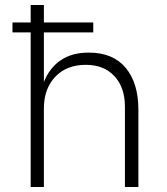

<svg xmlns="http://www.w3.org/2000/svg" viewBox="-20 -750 671 770"><path d="M103 -620H30V-660H103V-730H156V-660H354V-620H156V-421Q178 -477 223 -508Q268 -539 335 -539H337Q433 -539 484 -478Q535 -417 535 -310V0H481V-322Q481 -399 439 -444.5Q397 -490 324 -490Q247 -490 201.5 -442Q156 -394 156 -315V0H103Z"/></svg>

Font: Sora-SIA ExtraLight
Style: Regular
Weight: 200
Designer: Jonathan Barnbrook, Julián Moncada
Foundry: Barnbrook Fonts
Version: Version 2.000